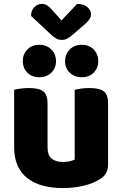

<svg xmlns="http://www.w3.org/2000/svg" viewBox="-20 -941 622 977"><path d="M52 -484Q63 -487 83.5 -490Q104 -493 128 -493Q178 -493 200 -476.5Q222 -460 222 -413V-193Q222 -152 242 -134.5Q262 -117 300 -117Q323 -117 337.5 -121Q352 -125 360 -129V-484Q371 -487 391.5 -490Q412 -493 436 -493Q486 -493 508 -476.5Q530 -460 530 -413V-104Q530 -54 488 -29Q453 -7 404.5 4.5Q356 16 299 16Q245 16 199.5 4Q154 -8 121 -33Q88 -58 70 -97.5Q52 -137 52 -193ZM265 -630Q265 -595 241.5 -571.5Q218 -548 180 -548Q142 -548 119 -571.5Q96 -595 96 -630Q96 -665 119 -689Q142 -713 180 -713Q218 -713 241.5 -689Q265 -665 265 -630ZM480 -630Q480 -595 457 -571.5Q434 -548 396 -548Q358 -548 334.5 -571.5Q311 -595 311 -630Q311 -665 334.5 -689Q358 -713 396 -713Q434 -713 457 -689Q480 -665 480 -630ZM138 -860Q138 -888 154.5 -904.5Q171 -921 193 -921Q210 -921 221.5 -912.5Q233 -904 244 -892L293 -837L372 -921Q408 -921 425.5 -904Q443 -887 443 -871Q443 -854 434.5 -842Q426 -830 411 -817L346 -761Q336 -753 324 -745.5Q312 -738 295 -738Q279 -738 267 -744.5Q255 -751 244 -761Z"/></svg>

Font: Baloo Chettan 2 ExtraBold
Style: Regular
Weight: 800
Designer: Maithili Shingre, Unnati Kotecha and Ek Type
Foundry: Ek Type
Version: Version 1.640;hotconv 1.0.111;makeotfexe 2.5.65597; ttfautoh